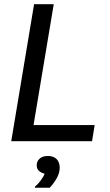

<svg xmlns="http://www.w3.org/2000/svg" viewBox="-20 -670 523 911"><path d="M33.3 0 141.7 -650H235L139.2 -76.7H429.2L416.7 0ZM145.8 220.8V215.8Q160 204.2 173.3 186.2Q186.7 168.3 191.7 154.2Q176.7 150.8 165.4 141.2Q154.2 131.7 154.2 114.2Q154.2 95 168.3 82.5Q182.5 70 206.7 70Q234.2 70 248.8 85Q263.3 100 263.3 125.8Q263.3 150.8 248.8 176.2Q234.2 201.7 215.8 220.8Z"/></svg>

Font: Familjen Grotesk GF
Style: Italic
Weight: 400
Designer: Anders Wikstroem, Jonas Baeckman, Matilda Gysing, Kristian Moeller
Foundry: Familjen STHML AB
Version: Version 2.000; Beta; Release 4; Build 6